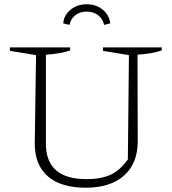

<svg xmlns="http://www.w3.org/2000/svg" viewBox="-20 -866 803 895"><path d="M380 9Q264 9 203 -44Q142 -97 142 -197L148 -609L26 -629V-645H307V-631Q266 -616 194 -611V-196Q194 -31 383 -31Q453 -31 497.5 -52.5Q542 -74 576 -123L581 -609L460 -629V-645H734V-631Q692 -616 621 -611L622 -207Q622 -105 558.5 -48Q495 9 380 9ZM384 -846Q430 -846 460 -820Q490 -794 494 -757L465 -750Q460 -777 438 -794.5Q416 -812 384 -812Q352 -812 330.5 -794.5Q309 -777 304 -750L275 -757Q277 -794 308 -820Q339 -846 384 -846Z"/></svg>

Font: Piazzolla ExtraLight
Style: Regular
Weight: 200
Designer: Juan Pablo del Peral
Foundry: Huerta Tipografica
Version: Version 1.330